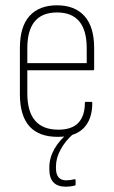

<svg xmlns="http://www.w3.org/2000/svg" viewBox="-20 -508 428 724"><path d="M199 8Q55 9 55 -153V-326Q55 -408 91.5 -448Q128 -488 195 -488Q262 -488 298.5 -447.5Q335 -407 335 -327V-248Q335 -243 331 -243H83V-156Q83 -19 200 -19Q251 -19 275.5 -45Q300 -71 300 -120Q300 -124 304 -124H324Q328 -124 328 -120Q328 -58 295.5 -25Q263 8 199 8ZM83 -270H307V-326Q307 -461 195 -461Q83 -461 83 -326ZM228 196Q166 196 166 130V124Q166 51 242 -11L253 -5V0Q226 24 208.5 56Q191 88 191 120V126Q191 172 230 172Q245 172 260 168Q265 167 265 171V188Q265 191 261 192Q246 196 228 196Z"/></svg>

Font: Sofia Sans Cond ExtraLight
Style: Regular
Weight: 200
Width: 3
Designer: Botio Nikoltchev, Ani Petrova
Foundry: lettersoup
Version: Version 4.100; ttfautohint (v1.8.3)